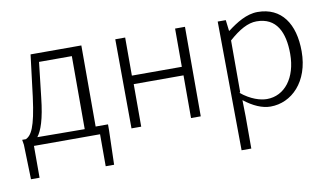

<svg xmlns="http://www.w3.org/2000/svg" viewBox="-79 -719 1973 1147"><g transform="rotate(-10 908.0 -145.5)"><path d="M26 -5 32 205H84V12H485V206H536L542 -3V-38H467V-530H159L128 -278C104 -92 77 -53 44 -36H21ZM113 -36C139 -70 163 -134 177 -266L201 -477H400V-34Z M676 10H735V-248H1037V11H1096V-532H1036V-300H733V-531H673Z M1301 253H1360V58L1358 -41C1413 2 1467 26 1518 26C1645 26 1757 -82 1757 -267C1757 -434 1683 -544 1538 -544C1471 -544 1408 -504 1354 -463H1351L1343 -529H1294ZM1353 -90V-404C1416 -460 1470 -490 1522 -490C1643 -490 1687 -395 1687 -264C1687 -118 1611 -22 1504 -22C1464 -22 1407 -39 1348 -87Z"/></g></svg>

Font: GenEiGothic-pro-Light
Style: Regular
Weight: 300
Designer: Ryoko NISHIZUKA (kana & ideographs); Paul D. Hunt (Latin, Greek & Cyrillic); Wenlong ZHANG (bopomofo); Sandoll Communica
Foundry: Adobe Systems Incorporated; o_tamon
Version: Version 1.000.140830